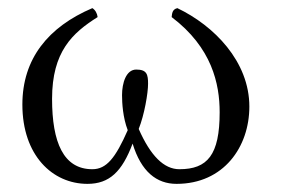

<svg xmlns="http://www.w3.org/2000/svg" viewBox="-20 -442 698 472"><path d="M593 -180C593 -291 506 -379 416 -422C403 -419 403 -408 402 -400C501 -325 520 -236 520 -166C520 -61 490 -26 421 -26C383 -26 350 -59 321 -125C335 -160 344 -213 344 -236C344 -259 341 -271 315 -271C290 -271 280 -238 280 -208C280 -189 282 -153 294 -122C264 -54 242 -26 207 -26C136 -26 108 -92 108 -199C108 -315 158 -361 220 -400C219 -409 214 -418 207 -422C99 -376 35 -298 35 -185C35 -60 109 10 195 10C249 10 280 -20 306 -89C327 -20 365 10 414 10C530 10 593 -81 593 -180Z"/></svg>

Font: Libertinus Serif Display
Style: Regular
Weight: 400
Designer: Philipp H. Poll
Foundry: Khaled Hosny
Version: Version 6.1